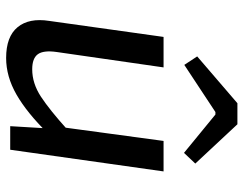

<svg xmlns="http://www.w3.org/2000/svg" viewBox="-102 -660 776 611"><g transform="rotate(90 285.5 -355.0)"><path d="M195 -488 146 -148Q140 -106 153 -88Q166 -70 201 -70Q246 -70 288.5 -98Q331 -126 393 -182L404 -119Q339 -53 281.5 -20Q224 13 165 13Q97 13 67 -23.5Q37 -60 47 -124L98 -488ZM526 -488 457 0H382L390 -134L383 -148L429 -488ZM376 -723 501 -589 467 -553 345 -653H337L187 -554L160 -595L309 -723Z"/></g></svg>

Font: Exo 2 Medium
Style: Italic
Weight: 500
Italic angle: -8°
Designer: Natanael Gama
Foundry: Natanael Gama
Version: Version 2.010